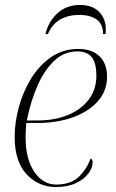

<svg xmlns="http://www.w3.org/2000/svg" viewBox="-20 -743 468 773"><path d="M205 10Q135 10 87 -41.5Q39 -93 39 -192Q39 -249 55.5 -310.5Q72 -372 104.5 -425.5Q137 -479 185 -512.5Q233 -546 295 -546Q350 -546 380.5 -516.5Q411 -487 411 -434Q411 -377 373.5 -335Q336 -293 273 -270.5Q210 -248 132 -248H86Q85 -241 84 -222Q83 -203 83 -191Q83 -103 118 -51.5Q153 0 206 0Q265 0 297 -31Q329 -62 345 -105Q353 -101 353 -89Q353 -67 335.5 -44Q318 -21 285 -5.5Q252 10 205 10ZM130 -258Q200 -258 253.5 -280Q307 -302 337.5 -342.5Q368 -383 368 -438Q368 -490 349 -513Q330 -536 291 -536Q238 -536 198 -498Q158 -460 130.5 -397Q103 -334 88 -258ZM163 -606Q175 -656 211 -689.5Q247 -723 302 -723Q356 -723 383.5 -690.5Q411 -658 405 -606H395Q395 -646 369 -664.5Q343 -683 299 -683Q255 -683 222.5 -664.5Q190 -646 173 -606Z"/></svg>

Font: Noto Serif Display ExtraLight
Style: Italic
Weight: 200
Italic angle: -12°
Designer: Monotype Design Team
Foundry: Monotype Imaging Inc.
Version: Version 2.009